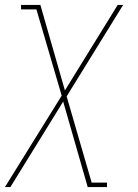

<svg xmlns="http://www.w3.org/2000/svg" viewBox="-38 -550 558 775"><path d="M-18 205 211 -164 109 -512H47V-530H125L224 -185L437 -530H459L231 -161L332 187H394V205H316L217 -140L4 205Z"/></svg>

Font: Iosevka Slab Thin Oblique
Style: Regular
Weight: 100
Italic angle: -9°
Monospace: yes
Designer: Belleve Invis
Foundry: Belleve Invis
Version: Version 11.1.0; ttfautohint (v1.8.3)